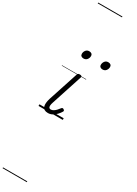

<svg xmlns="http://www.w3.org/2000/svg" viewBox="-511 -1287 1478 2064"><g transform="rotate(30 228.5 -255.0)"><path d="M124 16Q97 16 80.5 6Q64 -4 57.5 -23Q51 -42 53.5 -68.5Q56 -95 66 -127L186 -494Q190 -506 196 -510.5Q202 -515 217 -515Q231 -515 238 -509Q245 -503 241 -493L116 -110Q107 -84 106 -66.5Q105 -49 111.5 -40.5Q118 -32 132 -32Q149 -32 165.5 -42Q182 -52 196.5 -68Q211 -84 222 -99Q227 -106 234 -108.5Q241 -111 251 -104Q261 -98 262 -91Q263 -84 258 -77Q247 -58 227 -36Q207 -14 181 1Q155 16 124 16ZM163 -683Q146 -683 134.5 -692Q123 -701 123 -719Q123 -743 138 -762.5Q153 -782 180 -782Q198 -782 209.5 -773Q221 -764 221 -745Q221 -722 206 -702.5Q191 -683 163 -683ZM399 -683Q382 -683 370.5 -692Q359 -701 359 -719Q359 -743 374 -762.5Q389 -782 416 -782Q434 -782 445.5 -773Q457 -764 457 -745Q457 -722 442 -702.5Q427 -683 399 -683ZM0 763H301V773H0ZM0 -20H301V0H0ZM0 -505H301V-500H0ZM0 -1283H301V-1273H0Z"/></g></svg>

Font: Playwrite NL Guides
Style: Regular
Weight: 400
Designer: Veronika Burian, José Scaglione
Foundry: TypeTogether
Version: Version 1.003